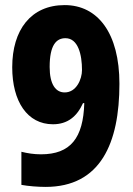

<svg xmlns="http://www.w3.org/2000/svg" viewBox="-20 -722 522 754"><path d="M449 -393C449 -592 364 -702 234 -702C101 -702 28 -604 28 -458C28 -324 87 -234 188 -234C245 -234 282 -264 306 -317H311C307 -180 257 -116 141 -116C113 -116 88 -120 64 -126V4C91 9 129 12 159 12C375 12 449 -160 449 -393ZM237 -572C287 -572 302 -507 302 -447C302 -411 280 -359 234 -359C199 -359 175 -390 175 -459C175 -545 201 -572 237 -572Z"/></svg>

Font: Noto Sans Kannada ExtraCondensed ExtraBold
Style: Regular
Weight: 800
Width: 2
Designer: Jelle Bosma - Monotype Design Team
Foundry: Monotype Imaging Inc.
Version: Version 2.005